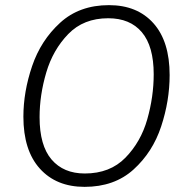

<svg xmlns="http://www.w3.org/2000/svg" viewBox="-20 -716 728 747"><path d="M640 -424Q640 -324 607 -224Q574 -124 499.5 -56.5Q425 11 309 11Q199 11 135 -60Q71 -131 71 -262Q71 -359 105 -459Q139 -559 214 -627.5Q289 -696 404 -696Q514 -696 577 -625.5Q640 -555 640 -424ZM134 -260Q134 -150 180.5 -95.5Q227 -41 310 -41Q408 -41 468 -102.5Q528 -164 553 -252Q578 -340 578 -427Q578 -536 532 -590.5Q486 -645 401 -645Q305 -645 245.5 -583.5Q186 -522 160 -434Q134 -346 134 -260Z"/></svg>

Font: Fira Sans Light
Style: Italic
Weight: 300
Italic angle: -8°
Designer: bBox Type GmbH & Carrois Corporate GbR & Edenspiekermann AG
Foundry: bBox Type GmbH & Carrois Corporate GbR & Edenspiekermann AG
Version: Version 4.301